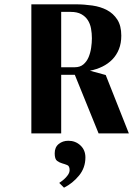

<svg xmlns="http://www.w3.org/2000/svg" viewBox="-20 -617 637 888"><path d="M125 0V-597H330Q369 -597 407 -591.5Q445 -586 474.5 -570.5Q504 -555 522.5 -526.5Q541 -498 541 -452Q541 -417 530 -389.5Q519 -362 499.5 -342Q480 -322 453.5 -309Q427 -296 396 -290L469 -270L576 0H436L326 -271H263V0ZM263 -562V-306H326Q350 -306 365.5 -319Q381 -332 389.5 -352Q398 -372 401.5 -395.5Q405 -419 405 -440Q405 -463 401 -485Q397 -507 386 -524Q375 -541 356 -551.5Q337 -562 307 -562ZM296 34Q329 34 352 55.5Q375 77 375 111Q375 159 345.5 195Q316 231 276 251L254 229Q260 225 268.5 218.5Q277 212 284.5 204Q292 196 297 187.5Q302 179 302 170Q302 151 291 146.5Q280 142 267.5 138.5Q255 135 244 127Q233 119 233 92Q233 64 251.5 49Q270 34 296 34Z"/></svg>

Font: Gamine
Style: Bold
Weight: 700
Designer: Tapiwanashe Sebastian Garikayi
Version: Version 1.000